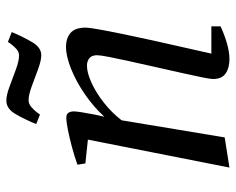

<svg xmlns="http://www.w3.org/2000/svg" viewBox="-89 -645 743 605"><g transform="rotate(-90 282.5 -342.5)"><path d="M57 9 145 -437 70 -445 66 -470Q94 -480 122.5 -487.5Q151 -495 175.5 -500Q200 -505 215 -505Q225 -505 229.5 -498.5Q234 -492 234 -481Q234 -474 231 -455Q228 -436 224 -416Q220 -396 217 -385Q248 -419 288 -446.5Q328 -474 368 -490Q408 -506 437 -506Q465 -506 481.5 -491.5Q498 -477 498 -444Q498 -434 492.5 -403Q487 -372 478 -328Q469 -284 458 -234.5Q447 -185 436 -136.5Q425 -88 416 -48H502V-19Q474 -6 447 1.5Q420 9 399 9Q371 9 353.5 -3Q336 -15 336 -43Q336 -51 341.5 -78Q347 -105 355.5 -143Q364 -181 373.5 -223Q383 -265 391.5 -303.5Q400 -342 405.5 -370Q411 -398 411 -408Q411 -425 401.5 -432.5Q392 -440 378 -440Q356 -440 325 -426Q294 -412 262.5 -387.5Q231 -363 206 -331L152 -6ZM411 -584Q394 -584 367 -594Q340 -604 313 -614Q286 -624 269 -624Q258 -624 247.5 -615Q237 -606 230.5 -597Q224 -588 224 -588L194 -600Q210 -639 226.5 -666.5Q243 -694 268 -694Q285 -694 312 -684Q339 -674 366 -664Q393 -654 410 -654Q422 -654 431.5 -663Q441 -672 447 -680.5Q453 -689 453 -689L484 -677Q468 -639 451.5 -611.5Q435 -584 411 -584Z"/></g></svg>

Font: Manuale
Style: Italic
Weight: 400
Italic angle: -11°
Designer: Eduardo Tunni / Pablo Cosgaya
Foundry: Eduardo Tunni / Pablo Cosgaya
Version: Version 1.002